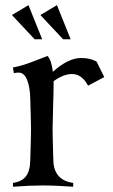

<svg xmlns="http://www.w3.org/2000/svg" viewBox="-20 -711 430 731"><path d="M161.1 -498Q176.3 -481 181.2 -437.5Q239.3 -490.2 289.1 -490.2Q323.2 -490.2 347.7 -476.6L377 -417.5L315.4 -384.8Q291.5 -429.2 254.4 -429.2Q221.7 -429.2 184.1 -401.9V-388.2Q184.1 -362.3 182.1 -302.7Q180.2 -243.2 180.2 -219.7Q180.2 -193.8 183.1 -100.1Q185.1 -24.9 258.8 -14.6V0Q195.3 -4.9 139.2 -4.9Q92.8 -4.9 29.3 0V-14.6Q63 -19.5 78.6 -39.6Q94.2 -59.6 95.2 -100.1Q98.1 -193.8 98.1 -219.7Q98.1 -242.7 96.9 -277.6Q95.7 -312.5 95.2 -335.9Q94.2 -379.9 83 -407.2Q71.8 -434.6 51.3 -434.6Q41.5 -434.6 32.7 -432.6L29.3 -454.1Q52.7 -458.5 73.2 -465.1Q93.8 -471.7 121.8 -482.9Q149.9 -494.1 161.1 -498ZM140.6 -561.5H111.8L25.4 -653.8L88.4 -691.4ZM249 -561.5H220.2L133.8 -653.8L196.8 -691.4Z"/></svg>

Font: Flanker
Style: Regular
Weight: 400
Designer: Flanker
Foundry: Flanker
Version: Version 2.027